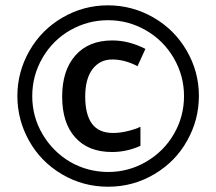

<svg xmlns="http://www.w3.org/2000/svg" viewBox="-20 -695 816 724"><path d="M498.5 -445.4Q450.5 -470.7 403.4 -470.7Q356.4 -470.7 328.9 -434.3Q301.3 -397.9 301.3 -330.9Q301.3 -263.9 326.6 -228.8Q351.9 -193.6 406.5 -193.6Q432.3 -193.6 460.8 -200.5Q489.4 -207.3 509.6 -216.9V-145.1Q458 -121.8 402.4 -121.8Q312.9 -121.8 263.7 -176.7Q214.4 -231.5 214.4 -330.6Q214.4 -429.7 264.4 -486.1Q314.5 -542.5 403.4 -542.5Q466.1 -542.5 528.3 -510.6ZM244.7 -84.4Q311.4 -46.5 388.3 -46.5Q465.1 -46.5 531.6 -85.4Q598.1 -124.4 636 -190.1Q673.9 -255.8 673.9 -332.7Q673.9 -409.5 635.2 -476Q596.6 -542.5 530.3 -580.6Q464.1 -618.8 387.8 -618.8Q311.4 -618.8 245.4 -581.4Q179.5 -544 140.5 -477.2Q101.6 -410.5 101.6 -332.7Q101.6 -254.8 140.3 -189.1Q179 -123.4 244.7 -84.4ZM685.5 -164.3Q642.1 -85.9 562.2 -38.4Q482.3 9.1 387.8 9.1Q293.2 9.1 213.9 -37.7Q134.5 -84.4 90 -163.5Q45.5 -242.7 45.5 -333.2Q45.5 -423.7 91 -503.3Q136.5 -582.9 215.9 -628.9Q295.2 -674.9 386.8 -674.9Q478.3 -674.9 557.9 -629.4Q637.5 -583.9 683.8 -504.3Q730 -424.7 730 -333.7Q730 -242.7 685.5 -164.3Z"/></svg>

Font: Khula SemiBold
Style: Regular
Weight: 600
Designer: Erin McLaughlin, Steve Matteson
Version: Version 1.002;PS 1.0;hotconv 1.0.72;makeotf.lib2.5.5900; ttf